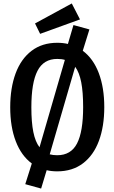

<svg xmlns="http://www.w3.org/2000/svg" viewBox="-20 -967 655 1099"><path d="M453.8 -676.4Q513.8 -631.8 545.4 -548.7Q576.9 -465.6 576.9 -353.8Q576.9 -243.6 546.2 -160.8Q515.4 -77.9 454.9 -32.1Q394.4 13.8 307.7 13.8Q274.4 13.8 247.2 7.2L215.4 112.3L124.6 87.2L162.1 -31.3Q102.1 -75.4 70.3 -158.2Q38.5 -241 38.5 -352.8Q38.5 -463.1 69.2 -546.4Q100 -629.7 160.5 -675.9Q221 -722.1 307.7 -722.1Q341.5 -722.1 368.7 -715.4L400.5 -823.6L491.8 -798.5ZM159.5 -352.8Q159.5 -267.2 170.8 -211.3Q182.1 -155.4 206.2 -124.1L351.3 -624.1Q332.8 -629.7 307.7 -629.7Q229.7 -629.7 194.6 -561.5Q159.5 -493.3 159.5 -352.8ZM455.9 -353.8Q455.9 -440 444.9 -496.4Q433.8 -552.8 410.3 -584.6L264.6 -83.6Q283.6 -78.5 307.7 -78.5Q386.2 -78.5 421 -145.9Q455.9 -213.3 455.9 -353.8ZM180.5 -832.8 390.8 -947.2 437.9 -855.9 209.7 -773.3Z"/></svg>

Font: Fira Code Fixed Medium
Style: Regular
Weight: 500
Monospace: yes
Designer: Carrois Corporate, Edenspiekermann AG, Nikita Prokopov
Foundry: Carrois Corporate, Edenspiekermann AG, Nikita Prokopov
Version: Version 5.002